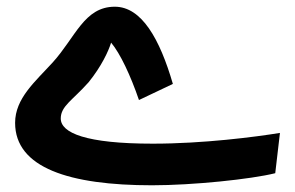

<svg xmlns="http://www.w3.org/2000/svg" viewBox="-20 -531 880 572"><path d="M433 21C554 21 728 3 800 -15L814 -135C740 -123 586 -103 435 -103C236 -103 161 -135 161 -178C161 -215 196 -232 244 -286C282 -333 303 -378 311 -404C338 -372 369 -306 394 -233L495 -281C456 -415 402 -511 322 -511C231 -511 205 -420 137 -345C85 -288 25 -238 25 -165C25 -31 187 21 433 21Z"/></svg>

Font: Noto Sans Arabic UI XCn
Style: Bold
Weight: 700
Width: 2
Designer: Monotype Design Team, Nadine Chahine and Nizar Qandah
Foundry: Monotype Imaging Inc.
Version: Version 2.010